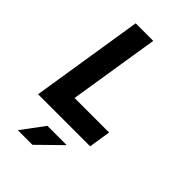

<svg xmlns="http://www.w3.org/2000/svg" viewBox="-280 -820 1160 1160"><g transform="rotate(45 300.0 -240.0)"><path d="M309 -720 217 -140H512L490 0H45L159 -720ZM385 95 237 240H112L220 95Z"/></g></svg>

Font: JetBrains Mono ExtraBold
Style: Italic
Weight: 800
Designer: Philipp Nurullin, Konstantin Bulenkov
Foundry: JetBrains
Version: Version 1.000; ttfautohint (v1.8.3)